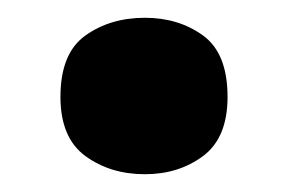

<svg xmlns="http://www.w3.org/2000/svg" viewBox="-20 -184 325 216"><path d="M48 -75Q48 -124 76 -144Q104 -164 143 -164Q181 -164 208.5 -144Q236 -124 236 -75Q236 -29 208.5 -8.5Q181 12 143 12Q104 12 76 -8.5Q48 -29 48 -75Z"/></svg>

Font: Noto Sans Canadian Aboriginal ExtraBold
Style: Regular
Weight: 800
Designer: Monotype Design Team, Typotheque's Kevin King
Foundry: Monotype Imaging Inc.
Version: Version 2.004; ttfautohint (v1.8.4.7-5d5b)